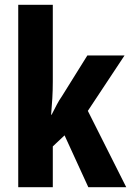

<svg xmlns="http://www.w3.org/2000/svg" viewBox="-20 -873 546 800"><path d="M200 -534Q200 -496 198 -463Q196 -430 193 -395H195Q208 -420 217 -437.5Q226 -455 238 -472L344 -642H499L346 -411L506 -93H348L249 -309L200 -263V-93H56V-853H200Z"/></svg>

Font: Noto Sans Kannada UI ExtraCondensed ExtraBold
Style: Regular
Weight: 800
Width: 2
Designer: Jelle Bosma - Monotype Design Team
Foundry: Monotype Imaging Inc.
Version: Version 2.005; ttfautohint (v1.8.4.7-5d5b)